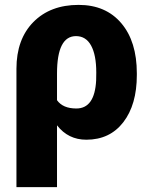

<svg xmlns="http://www.w3.org/2000/svg" viewBox="-20 -558 602 781"><path d="M299.8 -538.1Q410.2 -538.1 473.4 -463.6Q536.6 -389.2 536.6 -259.8V-252.9Q536.6 -132.3 481.7 -61Q426.8 10.3 331.1 10.3Q257.3 10.3 211.9 -48.3V203.1H46.9V-278.3Q46.9 -398.4 115.7 -468.3Q184.6 -538.1 299.8 -538.1ZM211.9 -150.4Q235.8 -116.7 290.5 -116.7Q365.2 -116.7 371.1 -231L371.6 -263.2Q371.6 -334 350.6 -372.6Q329.6 -411.1 289.1 -411.1Q211.9 -411.1 211.9 -258.8Z"/></svg>

Font: Roboto
Style: Regular
Weight: 900
Designer: Google
Version: Version 2.001171; 2014